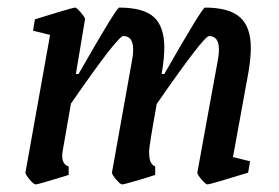

<svg xmlns="http://www.w3.org/2000/svg" viewBox="-20 -477 735 506"><path d="M594 -63 639 -52 634 -22Q534 9 527 9Q522 9 511 -4Q500 -17 500 -22L554 -318Q557 -333 557 -346Q557 -382 531 -382Q517 -382 393 -203Q373 -92 373 -78Q373 -58 377 -50Q381 -42 389 -38V-16Q368 -9 337 0Q306 9 302 9Q297 9 286 -4Q275 -17 275 -22L328 -318Q331 -333 331 -346Q331 -382 305 -382Q290 -382 167 -204L145 -78Q144 -73 144 -66Q144 -44 161 -38V-16Q81 9 74 9Q69 9 58 -4Q47 -17 47 -22L112 -385L67 -396L72 -426Q100 -435 137 -446Q174 -457 178 -457Q182 -457 193.5 -443.5Q205 -430 204 -426L180 -282H187Q287 -457 294 -457Q358 -457 385.5 -432Q413 -407 413 -352Q413 -324 407 -288L406 -282H413Q513 -457 520 -457Q584 -457 612.5 -431.5Q641 -406 641 -351Q641 -324 635 -288Z"/></svg>

Font: Grenze
Style: Italic
Weight: 400
Italic angle: -10°
Designer: Renata Polastri
Foundry: Omnibus-Type
Version: Version 1.002; ttfautohint (v1.8)